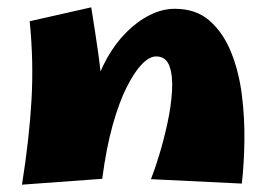

<svg xmlns="http://www.w3.org/2000/svg" viewBox="-20 -489 721 524"><path d="M640 12 392 0Q402 -25 414.5 -66Q427 -107 437 -153Q447 -199 449.5 -240.5Q452 -282 442.5 -308.5Q433 -335 406 -335Q388 -335 367.5 -314Q347 -293 326 -251.5Q305 -210 287.5 -147.5Q270 -85 259 -1L222 -141Q222 -193 235.5 -241Q249 -289 272 -330Q295 -371 325 -401Q355 -431 389 -448Q423 -465 457 -465Q515 -465 552 -432.5Q589 -400 610.5 -347Q632 -294 640 -230.5Q648 -167 647 -103.5Q646 -40 640 12ZM259 -1 40 15Q60 -111 66 -216.5Q72 -322 61 -431L229 -469Q240 -401 248 -344.5Q256 -288 259.5 -235.5Q263 -183 263 -126.5Q263 -70 259 -1Z"/></svg>

Font: Marhey
Style: Bold
Weight: 700
Designer: Nur Syamsi & Bustanul Arifin
Foundry: Namelatype
Version: Version 1.000